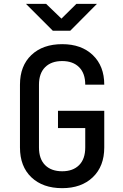

<svg xmlns="http://www.w3.org/2000/svg" viewBox="-20 -970 640 1000"><path d="M304 10Q203 10 143.5 -46.5Q84 -103 84 -202V-529Q84 -627 143.5 -683.5Q203 -740 304 -740Q404 -740 463.5 -683Q523 -626 523 -529H424Q424 -588 392 -620Q360 -652 304 -652Q247 -652 215 -620Q183 -588 183 -529V-202Q183 -142 215 -110Q247 -78 304 -78Q360 -78 392 -110Q424 -142 424 -202V-303H282V-393H523V-202Q523 -104 463.5 -47Q404 10 304 10ZM255 -810 115 -950H220L300 -873L378 -950H485L346 -810Z"/></svg>

Font: Tiny Medium
Style: Regular
Weight: 500
Monospace: yes
Designer: Philipp Nurullin, Konstantin Bulenkov
Foundry: JetBrains
Version: Version 2.251; ttfautohint (v1.8.4.7-5d5b)